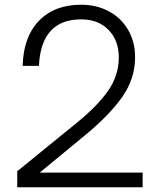

<svg xmlns="http://www.w3.org/2000/svg" viewBox="-20 -793 680 813"><path d="M53 0V-68L299 -268Q391 -342 437 -407.5Q483 -473 483 -550Q483 -622 439.5 -666.5Q396 -711 324 -711Q238 -711 193.5 -661Q149 -611 145 -514H76Q79 -637 145 -705Q211 -773 323 -773Q389 -773 441 -745Q493 -717 522.5 -666.5Q552 -616 552 -551Q552 -460 498 -383Q444 -306 341 -221L148 -62H584V0Z"/></svg>

Font: Open Sauce One Light
Style: Regular
Weight: 300
Designer: Alfredo Marco Pradil
Foundry: Creative Sauce Fz LLC
Version: Version 1.477